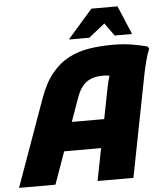

<svg xmlns="http://www.w3.org/2000/svg" viewBox="-79 -986 890 1040"><g transform="rotate(-5 366.0 -466.5)"><path d="M-18 0 151 -471Q180 -553 221.5 -604Q263 -655 314.5 -682Q366 -709 426.5 -718.5Q487 -728 556 -728Q610 -728 656.5 -720.5Q703 -713 743 -702L750 -690Q738 -662 728 -622.5Q718 -583 712 -553L604 0H409L508 -504Q514 -534 522.5 -560Q531 -586 538 -600L544 -557Q533 -561 517.5 -563.5Q502 -566 491 -566Q449 -566 421.5 -554.5Q394 -543 376 -520.5Q358 -498 345 -463L180 0ZM183 -176 228 -331H520L491 -176ZM324 -777V-781L457 -933H599L663 -781V-777H570L520 -847L432 -777Z"/></g></svg>

Font: Kufam ExtraBold
Style: Italic
Weight: 800
Italic angle: -11°
Designer: Artur Schmal
Foundry: Original Type
Version: Version 1.301; ttfautohint (v1.8.3)